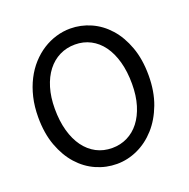

<svg xmlns="http://www.w3.org/2000/svg" viewBox="-130 -850 973 988"><g transform="rotate(-20 356.5 -356.5)"><path d="M654.3 -361.3Q654.3 -273.4 628.2 -204.1Q602.1 -134.8 558.8 -86.7Q515.6 -38.6 460.4 -13.2Q405.3 12.2 346.7 12.2Q287.6 12.2 233.4 -11.7Q179.2 -35.6 137.7 -82Q96.2 -128.4 71.3 -196Q46.4 -263.7 46.4 -351.6Q46.4 -410.2 58.3 -460.4Q70.3 -510.7 91.6 -552.2Q112.8 -593.8 142.1 -626Q171.4 -658.2 205.8 -680.2Q240.2 -702.1 278.6 -713.6Q316.9 -725.1 356.4 -725.1Q414.6 -725.1 468.5 -701.2Q522.5 -677.2 563.7 -630.9Q605 -584.5 629.6 -516.8Q654.3 -449.2 654.3 -361.3ZM559.1 -349.1Q559.1 -416.5 544.2 -470.5Q529.3 -524.4 502 -562Q474.6 -599.6 436.3 -619.6Q397.9 -639.6 351.6 -639.6Q305.2 -639.6 266.6 -620.4Q228 -601.1 200.2 -565.2Q172.4 -529.3 157 -478.3Q141.6 -427.2 141.6 -363.8Q141.6 -296.9 156.5 -243.2Q171.4 -189.5 199 -151.6Q226.6 -113.8 265.1 -93.5Q303.7 -73.2 351.6 -73.2Q396.5 -73.2 434.6 -92Q472.7 -110.8 500.2 -146.2Q527.8 -181.6 543.5 -232.9Q559.1 -284.2 559.1 -349.1Z"/></g></svg>

Font: Andika Eur
Style: Regular
Weight: 400
Designer: Victor Gaultney, Annie Olsen, Julie Remington, Don Collingsworth, Eric Hays, Becca Hirsbrunner
Foundry: SIL International
Version: Version 5.000